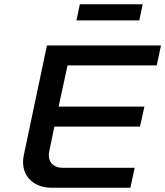

<svg xmlns="http://www.w3.org/2000/svg" viewBox="-20 -884 778 904"><path d="M201 -670 92 -153C74 -68 127 0 224 0H594L614 -94H274C229 -94 202 -125 212 -172L236 -288H639L660 -382H256L298 -576H718L738 -670ZM340 -788H636L652 -864H356Z"/></svg>

Font: LT Wave Medium
Style: Italic
Weight: 500
Designer: Daniel Lyons
Version: Version 2.5 (Glyphs App)